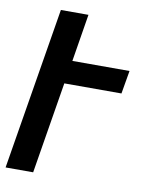

<svg xmlns="http://www.w3.org/2000/svg" viewBox="-83 -796 666 857"><g transform="rotate(10 250.0 -367.5)"><path d="M2 0 123 -735H248L213 -520H472L454 -415H195L127 0Z"/></g></svg>

Font: Iosevka Term Curly Extrabold
Style: Italic
Weight: 800
Italic angle: -9°
Designer: Belleve Invis
Foundry: Belleve Invis
Version: Version 32.3.0